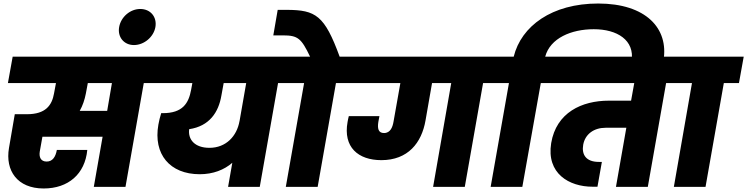

<svg xmlns="http://www.w3.org/2000/svg" viewBox="-20 -1062 4246 1091"><path d="M468 -531 479 -590H616L589 -432H433C450 -462 461 -495 468 -531ZM25 -590H298L287 -531C275 -463 239 -413 133 -413H64L31 -221C9 -93 78 9 228 9C368 9 463 -73 476 -210H303C296 -171 279 -144 245 -144C211 -144 201 -170 206 -201L221 -285H563L513 0H693L797 -590H884L911 -740H52Z M741 -806C799 -806 853 -852 863 -908C873 -966 835 -1011 777 -1011C720 -1011 667 -966 657 -908C647 -852 684 -806 741 -806Z M1170 -222C1087 -222 1047 -269 1055 -328C1170 -345 1222 -424 1238 -519L1251 -590H1379L1341 -373V-374C1326 -288 1264 -222 1170 -222ZM856 -590H1073L1066 -552C1052 -475 1018 -419 905 -419H896C889 -397 884 -376 880 -354C850 -186 945 -72 1115 -72C1191 -72 1254 -97 1300 -137L1276 0H1456L1560 -590H1647L1674 -740H883Z M1785 0 1889 -590H1975L2002 -740H1910C1824 -975 1774 -1005 1611 -1006H1558L1533 -861H1588C1673 -861 1692 -844 1742 -740H1647L1620 -590H1708L1604 0Z M2441 0H2621L2725 -590H2812L2839 -740H1974L1947 -590H2255L2216 -370C2211 -341 2199 -306 2162 -306C2129 -306 2124 -333 2130 -370L2136 -402H1962C1959 -391 1957 -380 1955 -369C1929 -226 2015 -152 2147 -152C2298 -152 2376 -250 2398 -378L2435 -590H2544Z M3053 -590H3139L3166 -740H3078C3106 -845 3226 -896 3354 -896C3487 -896 3587 -834 3569 -715L3567 -701H3747L3750 -718C3781 -901 3650 -1042 3379 -1042C3116 -1042 2942 -914 2899 -740H2811L2784 -590H2872L2768 0H2948Z M3111 -590H3584L3566 -490H3440C3285 -490 3141 -422 3112 -249C3084 -76 3214 -1 3347 -1H3375L3400 -142H3383C3310 -142 3284 -183 3294 -240C3305 -300 3355 -336 3421 -336H3539L3480 0H3661L3765 -590H3852L3879 -740H3138Z M3809 0H3989L4093 -590H4179L4206 -740H3851L3824 -590H3912Z"/></svg>

Font: SVN-Poppins ExtraBold
Style: Italic
Weight: 800
Italic angle: -10°
Designer: Ninad Kale (Devanagari), Jonny Pinhorn (Latin)
Foundry: Indian Type Foundry
Version: Version 3.002 2017